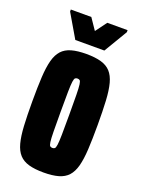

<svg xmlns="http://www.w3.org/2000/svg" viewBox="-132 -732 593 801"><g transform="rotate(20 165.0 -331.0)"><path d="M165 8Q126 8 99.5 0.5Q73 -7 57 -24.5Q41 -42 33 -72Q25 -102 22.5 -147Q20 -192 20 -255Q20 -318 22.5 -363Q25 -408 33 -438Q41 -468 57 -485.5Q73 -503 99.5 -510.5Q126 -518 165 -518Q204 -518 230.5 -510.5Q257 -503 273 -485.5Q289 -468 297 -438Q305 -408 307.5 -363Q310 -318 310 -255Q310 -192 307.5 -147Q305 -102 297 -72Q289 -42 273 -24.5Q257 -7 230.5 0.5Q204 8 165 8ZM165 -101Q171 -101 175 -104Q179 -107 181 -121Q183 -135 183.5 -166.5Q184 -198 184 -255Q184 -312 183.5 -343.5Q183 -375 181 -389Q179 -403 175 -406Q171 -409 165 -409Q159 -409 155 -406Q151 -403 149 -389Q147 -375 146.5 -343.5Q146 -312 146 -255Q146 -198 146.5 -166.5Q147 -135 149 -121Q151 -107 155 -104Q159 -101 165 -101ZM101 -557 40 -661V-670H131L165 -620L202 -670H292V-661L230 -557Z"/></g></svg>

Font: Saira UltraCondensed Black
Style: Regular
Weight: 900
Width: 1
Designer: Hector Gatti with collaboration of the Omnibus-Type team
Foundry: Omnibus-Type
Version: Version 1.101